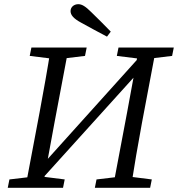

<svg xmlns="http://www.w3.org/2000/svg" viewBox="-20 -897 850 917"><path d="M17 0H281L289 -40L170 -55H152L25 -40L17 0ZM101 0H183L240 -310L308 -670H223C207 -567 188 -463 169 -360L101 0ZM122 -630 243 -615H262L386 -630L394 -670H130L122 -630ZM153 -12 670 -584 678 -660 163 -88 153 -12ZM433 0H697L705 -40L586 -55H568L441 -40L433 0ZM519 0H605C621 -103 639 -207 658 -310L726 -670H644L587 -360L519 0ZM538 -630 659 -615H678L802 -630L810 -670H546L538 -630ZM509 -746C479 -777 448 -808 416 -839C388 -867 371 -877 354 -877C334 -877 317 -864 317 -844C317 -826 330 -809 367 -789C407 -767 449 -744 491 -722L509 -746Z"/></svg>

Font: Source Serif Variable
Style: Italic
Weight: 389
Italic angle: -12°
Designer: Frank Grießhammer
Foundry: Adobe Systems Incorporated
Version: Version 3.001;hotconv 1.0.111;makeotfexe 2.5.65597